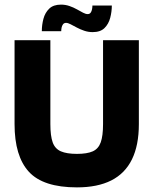

<svg xmlns="http://www.w3.org/2000/svg" viewBox="-20 -801 664 831"><path d="M426 -627H581V-264Q581 -172 551 -111Q521 -50 461.5 -20Q402 10 313 10Q167 10 105 -57.5Q43 -125 43 -264V-627H198V-264Q198 -213 208 -185Q218 -157 243.5 -146Q269 -135 313 -135Q357 -135 381.5 -146Q406 -157 416 -185Q426 -213 426 -264ZM464 -777Q464 -750.7 457 -723.8Q450 -697 432.2 -679.5Q414.5 -662 381 -662Q362 -662 344.5 -668Q327 -674 312 -682Q297 -690 285.5 -696Q274 -702 266 -702Q257.3 -702 252.7 -695.8Q248.1 -689.5 246.5 -681.1Q245 -672.6 245 -666H161Q161 -693.4 168 -719.7Q175 -746 193 -763.5Q211 -781 244 -781Q263 -781 280.5 -775Q298 -769 313 -760.5Q328 -752 339.5 -746Q351 -740 359.2 -740Q368 -740 372.4 -746.2Q376.8 -752.3 378.4 -761.2Q380 -770 380 -777Z"/></svg>

Font: Blinker
Style: Regular
Weight: 400
Designer: Juergen Huber
Foundry: supertype
Version: 1.017